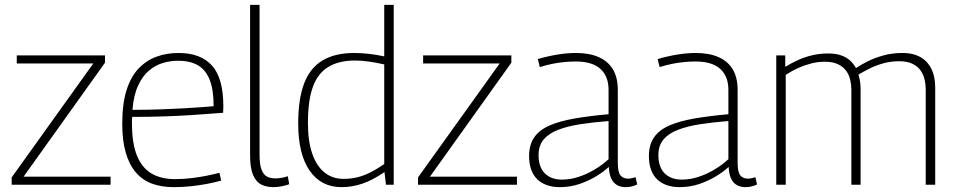

<svg xmlns="http://www.w3.org/2000/svg" viewBox="-20 -760 3940 790"><path d="M28 0V-30L364 -499H49V-532H412V-502L77 -33H435V0Z M695 10Q644 10 605 -4.5Q566 -19 539 -50.5Q512 -82 497.5 -131.5Q483 -181 483 -251Q483 -334 501 -390Q519 -446 551 -479Q583 -512 624.5 -527Q666 -542 714 -542Q806 -542 852.5 -490Q899 -438 899 -322Q899 -317 898.5 -309.5Q898 -302 898 -296Q880 -295 844.5 -292Q809 -289 760.5 -286Q712 -283 652 -281Q592 -279 524 -279Q523 -272 523 -266Q523 -260 523 -253Q523 -169 544 -118.5Q565 -68 604.5 -45.5Q644 -23 699 -23Q733 -23 767 -27Q801 -31 830.5 -37Q860 -43 883 -49L890 -17Q866 -10 835 -4Q804 2 768.5 6Q733 10 695 10ZM525 -308Q585 -308 640 -310Q695 -312 740 -314.5Q785 -317 816 -319.5Q847 -322 859 -323Q859 -390 843 -431Q827 -472 795 -491Q763 -510 712 -510Q681 -510 650.5 -501Q620 -492 593.5 -470Q567 -448 548.5 -408.5Q530 -369 525 -308Z M1048 -740V-123Q1048 -82 1056.5 -61Q1065 -40 1079.5 -33Q1094 -26 1112 -26Q1124 -26 1137 -28Q1150 -30 1164 -35L1170 -2Q1156 3 1139 6.5Q1122 10 1105 10Q1077 10 1055.5 -0.5Q1034 -11 1021.5 -39.5Q1009 -68 1009 -121V-740Z M1568 0 1562 -52Q1514 -19 1471.5 -4.5Q1429 10 1385 10Q1301 10 1254 -58Q1207 -126 1207 -252Q1207 -353 1231.5 -417Q1256 -481 1307.5 -511.5Q1359 -542 1437 -542Q1466 -542 1497.5 -538.5Q1529 -535 1561 -528V-740H1600V0ZM1561 -85V-495Q1525 -503 1495.5 -507Q1466 -511 1441 -511Q1375 -511 1331.5 -485Q1288 -459 1267.5 -403Q1247 -347 1247 -254Q1247 -180 1264.5 -128.5Q1282 -77 1315 -50.5Q1348 -24 1394 -24Q1422 -24 1448 -30Q1474 -36 1501.5 -49.5Q1529 -63 1561 -85Z M1700 0V-30L2036 -499H1721V-532H2084V-502L1749 -33H2107V0Z M2157 -117Q2157 -165 2178.5 -195.5Q2200 -226 2242 -244Q2284 -262 2344.5 -272.5Q2405 -283 2484 -290V-390Q2484 -446 2450.5 -476.5Q2417 -507 2349 -507Q2329 -507 2305.5 -505Q2282 -503 2256 -498Q2230 -493 2201 -484L2193 -517Q2234 -529 2274 -535.5Q2314 -542 2350 -542Q2405 -542 2443.5 -525Q2482 -508 2502 -474.5Q2522 -441 2522 -390V-90Q2522 -52 2533 -38.5Q2544 -25 2564 -25Q2571 -25 2578.5 -26.5Q2586 -28 2595 -31L2602 -1Q2589 5 2577.5 7.5Q2566 10 2555 10Q2522 10 2504.5 -10.5Q2487 -31 2485 -73Q2462 -52 2431 -33.5Q2400 -15 2363 -2.5Q2326 10 2283 10Q2254 10 2231 2Q2208 -6 2191.5 -21.5Q2175 -37 2166 -61Q2157 -85 2157 -117ZM2196 -122Q2196 -72 2222 -46.5Q2248 -21 2292 -21Q2326 -21 2360 -32Q2394 -43 2426 -62Q2458 -81 2484 -105V-262Q2421 -257 2368.5 -249Q2316 -241 2277 -226Q2238 -211 2217 -186Q2196 -161 2196 -122Z M2650 -117Q2650 -165 2671.5 -195.5Q2693 -226 2735 -244Q2777 -262 2837.5 -272.5Q2898 -283 2977 -290V-390Q2977 -446 2943.5 -476.5Q2910 -507 2842 -507Q2822 -507 2798.5 -505Q2775 -503 2749 -498Q2723 -493 2694 -484L2686 -517Q2727 -529 2767 -535.5Q2807 -542 2843 -542Q2898 -542 2936.5 -525Q2975 -508 2995 -474.5Q3015 -441 3015 -390V-90Q3015 -52 3026 -38.5Q3037 -25 3057 -25Q3064 -25 3071.5 -26.5Q3079 -28 3088 -31L3095 -1Q3082 5 3070.5 7.5Q3059 10 3048 10Q3015 10 2997.5 -10.5Q2980 -31 2978 -73Q2955 -52 2924 -33.5Q2893 -15 2856 -2.5Q2819 10 2776 10Q2747 10 2724 2Q2701 -6 2684.5 -21.5Q2668 -37 2659 -61Q2650 -85 2650 -117ZM2689 -122Q2689 -72 2715 -46.5Q2741 -21 2785 -21Q2819 -21 2853 -32Q2887 -43 2919 -62Q2951 -81 2977 -105V-262Q2914 -257 2861.5 -249Q2809 -241 2770 -226Q2731 -211 2710 -186Q2689 -161 2689 -122Z M3174 0V-532H3211V-485Q3237 -501 3265 -513.5Q3293 -526 3323.5 -533Q3354 -540 3387 -540Q3418 -540 3440 -532.5Q3462 -525 3477 -511.5Q3492 -498 3502 -480Q3523 -494 3551 -508Q3579 -522 3615 -532Q3651 -542 3693 -542Q3724 -542 3747 -534Q3770 -526 3785.5 -512Q3801 -498 3810.5 -480Q3820 -462 3824 -441.5Q3828 -421 3828 -400V0H3789V-393Q3789 -412 3784.5 -432Q3780 -452 3768.5 -469Q3757 -486 3735.5 -497Q3714 -508 3680 -508Q3645 -508 3614.5 -499.5Q3584 -491 3558 -478Q3532 -465 3512 -453Q3517 -438 3519 -423Q3521 -408 3521 -393V0H3483V-392Q3483 -410 3478.5 -430.5Q3474 -451 3462.5 -467.5Q3451 -484 3429.5 -495Q3408 -506 3374 -506Q3345 -506 3318 -499Q3291 -492 3265 -480.5Q3239 -469 3213 -452V0Z"/></svg>

Font: Georama ExtraCondensed Thin ExtraLight
Style: Regular
Weight: 250
Version: Version 1.001